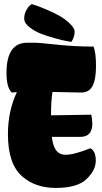

<svg xmlns="http://www.w3.org/2000/svg" viewBox="-20 -924 502 944"><path d="M136 -904Q145 -901 159 -896.5Q173 -892 209.5 -876.5Q246 -861 273.5 -845.5Q301 -830 324 -807.5Q347 -785 347 -769Q347 -742 331 -718Q322 -720 306 -722.5Q290 -725 250 -736Q210 -747 179.5 -759Q149 -771 124 -791Q99 -811 99 -832.5Q99 -854 108.5 -872Q118 -890 127 -897ZM238 -472Q231 -429 231 -364V-357Q411 -360 429 -360Q434 -335 434 -316Q434 -251 374 -251H235Q243 -178 282 -166Q290 -163 302 -163Q344 -163 424 -195Q451 -182 451 -134.5Q451 -87 405.5 -43.5Q360 0 255 0Q155 0 91 -55Q19 -116 19 -264Q19 -378 63 -471L38 -469Q12 -493 12 -566Q12 -714 114 -714Q115 -714 116 -714Q116 -714 117 -714H118Q119 -714 119 -714H120Q120 -714 121 -714H146Q173 -714 259.5 -704.5Q346 -695 440 -695Q452 -665 452 -599.5Q452 -534 435 -501.5Q418 -469 379 -469Z"/></svg>

Font: Chela One Cyrilic
Style: Regular
Weight: 400
Designer: Miguel Hernandez
Foundry: LatinoType
Version: Version 1.001